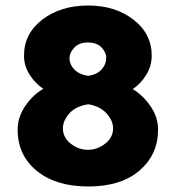

<svg xmlns="http://www.w3.org/2000/svg" viewBox="-20 -663 637 696"><path d="M300 13Q183 13 113.5 -43.5Q44 -100 44 -193Q44 -239 72 -279.5Q100 -320 137 -341Q108 -360 87.5 -392Q67 -424 67 -461Q67 -541 133.5 -592Q200 -643 300 -643Q397 -643 463.5 -592Q530 -541 530 -461Q530 -424 510 -391.5Q490 -359 461 -340Q497 -319 525 -279Q553 -239 553 -193Q553 -103 486 -45Q419 13 300 13ZM232 -453Q232 -429 249.5 -411Q267 -393 300 -388Q332 -393 348.5 -411.5Q365 -430 365 -454Q365 -473 348 -491Q331 -509 298 -509Q267 -509 249.5 -490.5Q232 -472 232 -453ZM299 -120Q333 -120 361.5 -142.5Q390 -165 390 -198Q390 -225 366.5 -251.5Q343 -278 300 -285Q254 -278 231 -251.5Q208 -225 208 -198Q208 -165 236 -142.5Q264 -120 299 -120Z"/></svg>

Font: Palanquin Dark SemiBold
Style: Regular
Weight: 600
Designer: Pria Ravichandran
Version: Version 1.001